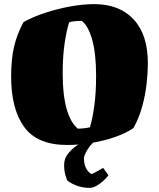

<svg xmlns="http://www.w3.org/2000/svg" viewBox="-20 -691 771 931"><path d="M306 12Q161 12 97.5 -75Q34 -162 34 -320Q34 -405 48.5 -466Q63 -527 94 -584Q139 -609 198 -628.5Q257 -648 319.5 -659.5Q382 -671 437 -671Q559 -671 628 -597Q697 -523 697 -384Q697 -341 691 -286Q685 -231 669.5 -174.5Q654 -118 627 -70Q591 -45 537.5 -26.5Q484 -8 423.5 2Q363 12 306 12ZM358 -67Q365 -67 378 -68Q391 -69 402.5 -71Q414 -73 416 -74Q428 -112 437 -176Q446 -240 446 -322Q446 -431 427 -498.5Q408 -566 376 -590Q365 -590 345 -588.5Q325 -587 315 -582Q303 -545 293.5 -482Q284 -419 284 -336Q284 -227 304 -160Q324 -93 358 -67ZM400 -15H452Q429 0 414.5 19.5Q400 39 393.5 54.5Q387 70 387 73Q387 102 395 119.5Q403 137 412.5 145Q422 153 424 153Q440 146 454.5 138Q469 130 480 123L506 159Q498 170 482.5 184.5Q467 199 449 209.5Q431 220 412 220Q385 220 357.5 211Q330 202 308 186Q305 184 298 161.5Q291 139 291 108Q291 80 307.5 57.5Q324 35 349 17Q374 -1 400 -15Z"/></svg>

Font: Labrada Black
Style: Regular
Weight: 900
Designer: Mercedes Jáuregui
Foundry: Omnibus-Type Team
Version: Version 1.000; ttfautohint (v1.8.4.7-5d5b)